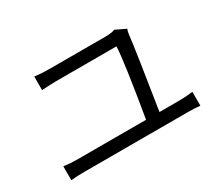

<svg xmlns="http://www.w3.org/2000/svg" viewBox="-115 -911 1230 1090"><g transform="rotate(-30 500.0 -366.0)"><path d="M842 -142Q875 -142 925 -148V-57Q890 -61 842 -61H167Q120 -61 79 -57V-148Q124 -142 167 -142H618Q677 -492 681 -587H287Q255 -587 191 -583V-672Q236 -666 286 -666H655Q695 -666 717 -675L784 -643Q778 -629 776 -610Q764 -506 706 -142Z"/></g></svg>

Font: Source Han Sans K Regular
Style: Regular
Weight: 400
Designer: Ryoko NISHIZUKA  (kana & ideographs); Paul D. Hunt (Latin, Greek & Cyrillic); Wenlong ZHANG  (bopomofo); Sandoll Communi
Foundry: Adobe Systems Incorporated
Version: Version 1.00 July 18, 2014, initial release